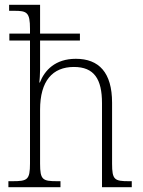

<svg xmlns="http://www.w3.org/2000/svg" viewBox="-20 -780 594 800"><path d="M15 0H232V-25H219C158 -25 147 -30 147 -98V-323C147 -443 199 -501 288 -501C372 -501 405 -451 405 -350V0H529V-25H517C457 -25 447 -31 447 -98V-352C447 -478 392 -535 296 -535C210 -535 166 -487 146 -436H144C145 -447 147 -470 147 -489V-611H313V-640H147V-760H18V-735H39C92 -735 105 -729 105 -660V-640H19V-611H105V-99C105 -30 94 -25 31 -25H15Z"/></svg>

Font: Noto Serif Bengali SemiCondensed ExtraLight
Style: Regular
Weight: 200
Width: 4
Designer: Juan Bruce, Universal Thirst, Indian Type Foundry and the Monotype Design Team.
Foundry: Monotype Imaging Inc.
Version: Version 2.003